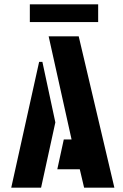

<svg xmlns="http://www.w3.org/2000/svg" viewBox="-20 -868 568 888"><path d="M118 -766V-848H434V-766ZM369 0 349 -85H245L275 -223H311L205 -700H344L509 0ZM32 0 161 -582H176L236 -302L170 0Z"/></svg>

Font: Stick No Bills ExtraBold
Style: Regular
Weight: 800
Version: Version 2.000